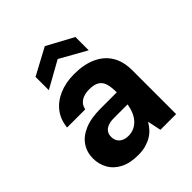

<svg xmlns="http://www.w3.org/2000/svg" viewBox="-208 -871 1011 1011"><g transform="rotate(-45 298.0 -365.0)"><path d="M237 12Q175 12 134.5 -9Q94 -30 74 -66Q54 -102 54 -144Q54 -190 77.5 -225.5Q101 -261 148.5 -281.5Q196 -302 268 -302H389Q389 -341 381.5 -366Q374 -391 354 -403.5Q334 -416 297 -416Q261 -416 237.5 -401Q214 -386 208 -356H73Q78 -409 107 -447.5Q136 -486 185.5 -507.5Q235 -529 298 -529Q370 -529 422 -505.5Q474 -482 501.5 -437Q529 -392 529 -326V0H412L396 -76Q385 -57 370 -40.5Q355 -24 335 -12.5Q315 -1 290.5 5.5Q266 12 237 12ZM271 -96Q294 -96 313.5 -105Q333 -114 347.5 -130.5Q362 -147 371 -168.5Q380 -190 384 -215V-217H284Q256 -217 237.5 -209.5Q219 -202 210.5 -188.5Q202 -175 202 -157Q202 -137 211 -123.5Q220 -110 235 -103Q250 -96 271 -96ZM144 -563V-662L293 -742L441 -662V-563L293 -646Z"/></g></svg>

Font: DM Sans 11pt ExtraBold
Style: Regular
Weight: 800
Version: Version 4.004;gftools[0.9.30]